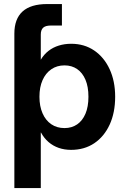

<svg xmlns="http://www.w3.org/2000/svg" viewBox="-20 -748 632 972"><path d="M52.7 -410.6V-577.6Q52.7 -652.3 94.2 -689.9Q135.7 -727.5 219.2 -727.5Q243.2 -727.5 262 -727.5Q280.8 -727.5 293.5 -727.5V-618.7Q285.2 -618.7 268.1 -618.7Q251 -618.7 236.8 -618.7Q210.4 -618.7 198.5 -607.7Q186.5 -596.7 186.5 -572.8V-410.6ZM52.7 204.1V-515.6H184.6V-444.8H186Q202.1 -472.2 225.3 -490.2Q248.5 -508.3 277.8 -517.3Q307.1 -526.4 340.3 -526.4Q406.7 -526.4 456.8 -492.4Q506.8 -458.5 534.9 -397.9Q563 -337.4 563 -258.3Q563 -177.7 535.2 -117.2Q507.3 -56.6 457.3 -22.9Q407.2 10.7 339.8 10.7Q306.2 10.7 277.3 0.7Q248.5 -9.3 225.8 -28.8Q203.1 -48.3 187.5 -77.1H186.5V204.1ZM306.6 -99.6Q343.3 -99.6 370.4 -118.2Q397.5 -136.7 412.6 -172.1Q427.7 -207.5 427.7 -258.3Q427.7 -309.1 412.6 -344.5Q397.5 -379.9 370.4 -398.4Q343.3 -417 306.6 -417Q268.1 -417 239.5 -397.2Q210.9 -377.4 195.3 -342Q179.7 -306.6 179.7 -258.3Q179.7 -210.4 195.3 -174.6Q210.9 -138.7 239.5 -119.1Q268.1 -99.6 306.6 -99.6Z"/></svg>

Font: Inter Cardless Display
Style: Bold
Weight: 700
Designer: Rasmus Andersson
Foundry: rsms
Version: Version 4.001;git-9221beed3